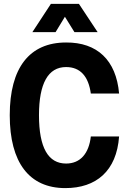

<svg xmlns="http://www.w3.org/2000/svg" viewBox="-20 -956 655 985"><path d="M146 -791H265L313 -870L362 -791H481L385 -936H241ZM315 9C473 9 578 -78 591 -256H446C436 -168 392 -117 319 -117C228 -117 180 -197 180 -365C180 -528 227 -612 319 -612C392 -612 434 -564 446 -476H591C576 -648 478 -739 319 -738C131 -738 30 -608 30 -365C30 -122 130 9 315 9Z"/></svg>

Font: Mona Sans SemiCondensed
Style: Bold
Weight: 700
Width: 4
Designer: Deni Anggara
Foundry: GitHub
Version: Version 2.000